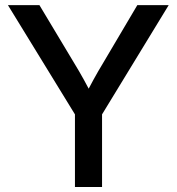

<svg xmlns="http://www.w3.org/2000/svg" viewBox="-20 -748 707 768"><path d="M279.8 0V-290.5L11.7 -727.5H137.7L275.9 -497.1Q296.9 -462.9 315.4 -429.2Q334 -395.5 353 -357.9H316.9Q335.4 -395.5 354 -429.4Q372.6 -463.4 393.1 -497.1L529.3 -727.5H654.8L388.2 -290.5V0Z"/></svg>

Font: Inter 28pt Medium
Style: Regular
Weight: 500
Designer: Rasmus Andersson
Foundry: rsms
Version: Version 4.001;git-66647c0bb